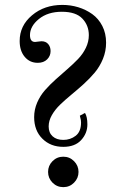

<svg xmlns="http://www.w3.org/2000/svg" viewBox="-20 -750 510 782"><path d="M326.2 -290Q335.9 -274.4 335.9 -243.2Q335.9 -207 310.5 -179.4Q285.2 -151.9 237.8 -151.9Q186 -151.9 152.6 -185.1Q119.1 -218.3 119.1 -272.9Q119.1 -303.7 131.3 -332Q143.6 -360.4 163.3 -382.8Q183.1 -405.3 206.8 -426.5Q230.5 -447.8 254.2 -468.3Q277.8 -488.8 297.6 -509.3Q317.4 -529.8 329.6 -554.9Q341.8 -580.1 341.8 -606.9Q341.8 -646.5 315.4 -674.3Q289.1 -702.1 231.9 -702.1Q174.8 -702.1 138.4 -672.6Q102.1 -643.1 102.1 -606.9Q102.1 -579.1 123 -579.1Q126 -579.1 135.3 -580.6Q144.5 -582 148.9 -582Q166.5 -582 176.3 -570.6Q186 -559.1 186 -542Q186 -522 171.9 -508.1Q157.7 -494.1 133.8 -494.1Q101.1 -494.1 80.6 -518.6Q60.1 -543 60.1 -583Q60.1 -645.5 110.4 -687.7Q160.6 -730 233.9 -730Q267.6 -730 298.8 -720.5Q330.1 -710.9 355.7 -692.6Q381.3 -674.3 396.7 -644.3Q412.1 -614.3 412.1 -576.2Q412.1 -541.5 399.2 -510Q386.2 -478.5 365.7 -454.1Q345.2 -429.7 320.1 -407Q294.9 -384.3 270 -363.8Q245.1 -343.3 224.6 -323.5Q204.1 -303.7 191.2 -281Q178.2 -258.3 178.2 -234.9Q178.2 -209.5 194.3 -194.8Q210.4 -180.2 237.8 -180.2Q266.6 -180.2 288.3 -197Q310.1 -213.9 310.1 -251Q310.1 -257.3 309.3 -261.2Q308.6 -265.1 307.4 -269.5Q306.2 -273.9 305.2 -278.8ZM193.8 -93.5Q211.9 -111.8 237.8 -111.8Q263.7 -111.8 281.7 -93.5Q299.8 -75.2 299.8 -49.8Q299.8 -24.4 281.7 -6.1Q263.7 12.2 237.8 12.2Q211.9 12.2 193.8 -6.1Q175.8 -24.4 175.8 -49.8Q175.8 -75.2 193.8 -93.5Z"/></svg>

Font: Flanker Steampunk
Style: Regular
Weight: 400
Designer: Alexey Kryukov, Leonardo Di Lena
Foundry: Alexey Kryukov, Leonardo Di Lena
Version: 1.210